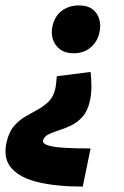

<svg xmlns="http://www.w3.org/2000/svg" viewBox="-60 -493 460 710"><path d="M275 -227Q278 -202 278 -173Q278 -144 272 -118Q264 -82 245 -61Q226 -40 203 -29Q180 -18 157.5 -11Q135 -4 119 4Q103 12 99 27Q97 38 117 44.5Q137 51 177 53.5Q217 56 275 56L246 197Q150 197 82 181Q14 165 -17.5 129Q-49 93 -36 34Q-27 -5 -8.5 -26.5Q10 -48 33 -61.5Q56 -75 79 -87.5Q102 -100 120 -117.5Q138 -135 145 -167Q147 -177 148 -189Q149 -201 150 -211ZM231 -473Q264 -473 282.5 -458.5Q301 -444 307.5 -420.5Q314 -397 307 -370Q299 -337 274 -316.5Q249 -296 212 -296Q181 -296 161.5 -311Q142 -326 135 -349.5Q128 -373 135 -400Q144 -436 170.5 -454.5Q197 -473 231 -473Z"/></svg>

Font: Ysabeau Office Black
Style: Italic
Weight: 900
Italic angle: -12°
Designer: Christian Thalmann (Catharsis Fonts)
Version: Version 2.001;gftools[0.9.30]; featfreeze: tnum,lnum,ss02